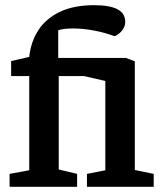

<svg xmlns="http://www.w3.org/2000/svg" viewBox="-20 -722 629 742"><path d="M17 0V-50L93 -64V-428H23V-486L93 -502Q99 -560 128 -605Q157 -650 211 -676Q265 -702 344 -702Q403 -702 433.5 -686.5Q464 -671 464 -637Q464 -620 452 -604.5Q440 -589 423 -582Q386 -596 343.5 -604Q301 -612 263 -612Q246 -612 231 -610.5Q216 -609 205 -605V-498H467L501 -485V-65L574 -50V0H316V-50L387 -64V-409L305 -428H207V-67L278 -50V0Z"/></svg>

Font: Faustina SemiBold
Style: Regular
Weight: 600
Designer: Alfonso Garcia
Foundry: http://www.omnibus-type.com
Version: Version 1.200